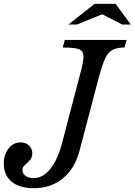

<svg xmlns="http://www.w3.org/2000/svg" viewBox="-43 -980 708 1010"><path d="M134 -43Q182 -43 220.5 -90Q259 -137 282 -222L381 -600Q396 -656 396 -682Q396 -711 374 -720.5Q352 -730 287 -730L298 -770H623L612 -730Q552 -730 527 -700Q502 -670 475 -566L375 -186Q350 -92 287 -41Q224 10 134 10Q60 10 18.5 -24Q-23 -58 -23 -119Q-23 -167 2 -199Q27 -231 65 -231Q92 -231 109.5 -214.5Q127 -198 127 -173Q127 -152 114 -137.5Q101 -123 88 -112Q75 -101 75 -86Q75 -67 91.5 -55Q108 -43 134 -43ZM455 -960H565L645 -851H600L495 -905L362 -851H317Z"/></svg>

Font: Libre Baskerville
Style: Italic
Weight: 400
Italic angle: -15°
Designer: Pablo Impallari, Rodrigo Fuenzalida
Foundry: Pablo Impallari, Rodrigo Fuenzalida
Version: Version 1.051;Glyphs 3.2.3 (3260)